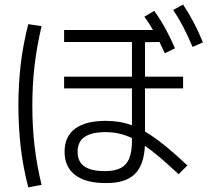

<svg xmlns="http://www.w3.org/2000/svg" viewBox="-20 -802 904 832"><path d="M259.8 -144.5Q259.8 -210.4 305.4 -244.4Q351.1 -278.3 438.5 -278.3Q500 -278.3 551.8 -259.3V-418.9H257.8V-469.7H551.8V-620.1H257.8V-671.9H643.1Q624.5 -704.1 605.5 -729.5L648.4 -754.9Q674.8 -718.3 696.3 -679.2Q717.8 -640.1 738.3 -592.8L694.3 -571.3L670.9 -620.1L608.4 -619.1V-469.7H773.4V-418.9H608.4V-231.9Q646.5 -209.5 690.7 -174.1Q734.9 -138.7 792 -85L753.9 -46.9Q665.5 -130.4 607.9 -170.4Q604 -85.9 563.2 -46.9Q522.5 -7.8 438.5 -8.8Q352.1 -8.3 305.9 -43.5Q259.8 -78.6 259.8 -144.5ZM730.5 -758.8 773.4 -782.2Q799.3 -743.2 819.8 -703.9Q840.3 -664.6 859.4 -618.2L814.5 -598.6Q793.9 -647 774.2 -685.1Q754.4 -723.1 730.5 -758.8ZM59.6 -344.7Q60.1 -440.9 70.1 -525.4Q80.1 -609.9 102.5 -697.3L160.2 -688.5Q139.6 -601.6 129.9 -518.6Q120.1 -435.5 120.1 -343.8Q120.1 -251 129.9 -168.2Q139.6 -85.4 160.2 -1L102.5 9.8Q80.1 -76.7 70.1 -161.6Q60.1 -246.6 59.6 -344.7ZM434.6 -60.5Q477.1 -60.5 502.7 -73.7Q528.3 -86.9 540 -115.5Q551.8 -144 551.8 -192.4V-203.6Q522.9 -217.3 495.1 -223.4Q467.3 -229.5 436.5 -229.5Q376.5 -229.5 346.2 -208.3Q315.9 -187 316.4 -144.5Q315.9 -102.1 345.2 -81.3Q374.5 -60.5 434.6 -60.5Z"/></svg>

Font: Pretendard GOV Light
Style: Regular
Weight: 300
Designer: Base glyphs from Inter by Rasmus Andersson; Hangeul glyphs from Noto Sans CJK(Source Han Sans) by Jang Soo-young and Kan
Foundry: Kil Hyung-jin
Version: Version 1.309